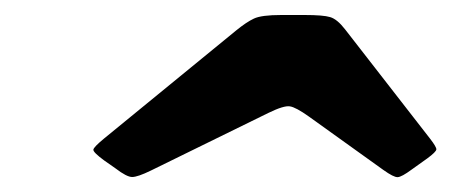

<svg xmlns="http://www.w3.org/2000/svg" viewBox="-20 -790 602 256"><path d="M338 -639.5Q358.5 -649.5 366.5 -648.2Q374.5 -647 392 -634.5L491 -563.5Q505 -553.5 510.2 -553.8Q515.5 -554 529 -564L550 -579Q561.5 -587.5 561.8 -590.8Q562 -594 553.5 -605L440 -751Q429.5 -764.5 420.2 -767.2Q411 -770 386 -770H355Q328.5 -770 318.5 -765.2Q308.5 -760.5 295 -749.5L119 -605.5Q105 -594 104.5 -590.5Q104 -587 119 -576L134 -565.5Q149 -554 156.2 -554Q163.5 -554 181 -562.5Z"/></svg>

Font: Besley Black
Style: Italic
Weight: 900
Italic angle: -13°
Designer: Owen Earl
Foundry: indestructible type*
Version: Version 2.001